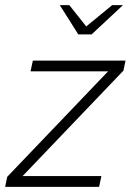

<svg xmlns="http://www.w3.org/2000/svg" viewBox="-40 -728 509 748"><path d="M-20 0 -12 -39 381 -450H79L88 -492H449L441 -453L48 -42H355L346 0ZM265 -594 193 -708H230L296 -625L397 -708H439L317 -594Z"/></svg>

Font: Red Hat Display VF
Style: Italic
Weight: 300
Italic angle: -12°
Designer: Pentagram, MCKL
Foundry: Pentagram, MCKL
Version: Version 1.023